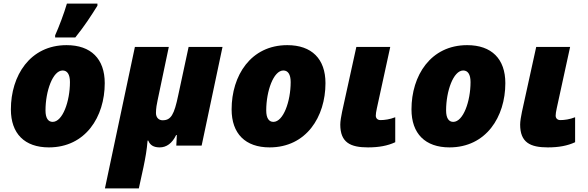

<svg xmlns="http://www.w3.org/2000/svg" viewBox="-20 -816 3293 1076"><path d="M289 -606H402C455 -672 489 -725 526 -784V-796H355C340 -744 310 -664 289 -618ZM254 10C459 10 567 -161 567 -350C567 -486 490 -563 353 -563C148 -563 41 -392 41 -203C41 -67 118 10 254 10ZM275 -133C250 -133 235 -154 235 -197C235 -306 276 -421 331 -421C357 -421 372 -399 372 -356C372 -248 331 -133 275 -133Z M568 240H758L784 121C795 68 803 24 807 -28H811C821 -2 842 10 875 10C913 10 945 -13 967 -59H971L968 0H1110L1227 -553H1037L979 -283C956 -172 938 -142 891 -142C871 -142 854 -156 854 -183C854 -207 859 -236 863 -253L926 -553H736Z M1491 10C1696 10 1804 -161 1804 -350C1804 -486 1727 -563 1590 -563C1385 -563 1278 -392 1278 -203C1278 -67 1355 10 1491 10ZM1512 -133C1487 -133 1472 -154 1472 -197C1472 -306 1513 -421 1568 -421C1594 -421 1609 -399 1609 -356C1609 -248 1568 -133 1512 -133Z M2042 10C2103 10 2152 1 2195 -19V-159C2165 -147 2135 -143 2112 -143C2096 -143 2086 -153 2086 -168C2086 -178 2088 -190 2092 -209L2167 -553H1977L1897 -189C1892 -166 1887 -135 1887 -118C1887 -17 1944 10 2042 10Z M2499 10C2704 10 2812 -161 2812 -350C2812 -486 2735 -563 2598 -563C2393 -563 2286 -392 2286 -203C2286 -67 2363 10 2499 10ZM2520 -133C2495 -133 2480 -154 2480 -197C2480 -306 2521 -421 2576 -421C2602 -421 2617 -399 2617 -356C2617 -248 2576 -133 2520 -133Z M3050 10C3111 10 3160 1 3203 -19V-159C3173 -147 3143 -143 3120 -143C3104 -143 3094 -153 3094 -168C3094 -178 3096 -190 3100 -209L3175 -553H2985L2905 -189C2900 -166 2895 -135 2895 -118C2895 -17 2952 10 3050 10Z"/></svg>

Font: Noto Sans UI Black
Style: Italic
Weight: 900
Italic angle: -372°
Designer: Monotype Design Team
Foundry: Monotype Imaging Inc.
Version: Version 1.901